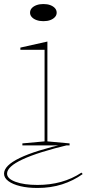

<svg xmlns="http://www.w3.org/2000/svg" viewBox="-21 -721 445 952"><path d="M194 -616Q175 -616 160 -621.5Q145 -627 136.5 -636.5Q128 -646 128 -658Q128 -671 136.5 -680.5Q145 -690 160 -695.5Q175 -701 194 -701Q214 -701 228.5 -695.5Q243 -690 251.5 -680.5Q260 -671 260 -658Q260 -646 251.5 -636.5Q243 -627 228.5 -621.5Q214 -616 194 -616ZM90 0V-10L200 -20V-474H80V-485L214 -515V-20L324 -10V0ZM324 -4Q169 33 91.5 69Q14 105 14 140Q14 165 56 180.5Q98 196 165 196Q227 196 281.5 181Q336 166 383 135L389 142Q343 175 287 193Q231 211 165 211Q117 211 79.5 202Q42 193 20.5 177Q-1 161 -1 140Q-1 100 76.5 62.5Q154 25 309 -10Z"/></svg>

Font: Kalnia Expanded Thin
Style: Regular
Weight: 250
Width: 7
Designer: Frida Medrano
Foundry: Frida Medrano
Version: Version 1.105